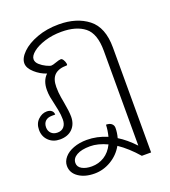

<svg xmlns="http://www.w3.org/2000/svg" viewBox="-149 -694 929 1050"><g transform="rotate(-20 315.0 -169.0)"><path d="M550 -366V245H496Q444 185 389 148Q363 194 317.5 221Q272 248 221 248Q165 248 128.5 223Q92 198 92 157Q92 131 111 108.5Q130 86 164.5 73Q199 60 242 60Q302 60 360 85Q369 50 370 18Q391 18 402 27.5Q413 37 413 52Q413 80 405 109Q451 137 497 186V-366Q497 -466 448.5 -504.5Q400 -543 314 -543Q261 -543 216.5 -529Q172 -515 146 -494Q120 -473 120 -453Q120 -436 136 -421.5Q152 -407 172 -397.5Q192 -388 200 -388Q209 -388 228 -395Q250 -403 260 -403Q267 -403 273.5 -392.5Q280 -382 282 -371Q284 -360 279 -360Q232 -360 208.5 -338Q185 -316 185 -268Q185 -236 190 -207Q195 -178 196 -173Q206 -119 206 -89Q206 -45 179.5 -18.5Q153 8 107 8Q67 8 41.5 -17Q16 -42 16 -80Q16 -117 39 -139Q62 -161 90 -161Q107 -161 117.5 -152.5Q128 -144 128 -129H109Q84 -129 70.5 -116Q57 -103 57 -80Q57 -59 70.5 -45.5Q84 -32 107 -32Q131 -32 144.5 -47.5Q158 -63 158 -90Q158 -118 152 -146.5Q146 -175 145 -180Q138 -209 134.5 -229Q131 -249 131 -270Q131 -325 163 -355Q126 -367 95.5 -394.5Q65 -422 65 -450Q65 -480 97.5 -512Q130 -544 187 -565Q244 -586 314 -586Q418 -586 484 -534.5Q550 -483 550 -366ZM346 124Q293 99 247 99Q197 99 169 115Q141 131 141 158Q141 181 163.5 193.5Q186 206 220 206Q260 206 293 185.5Q326 165 346 124Z"/></g></svg>

Font: Krub Light
Style: Regular
Weight: 300
Designer: Ekaluck Peanpanawate
Foundry: Cadson Demak Co.,Ltd.
Version: Version 1.000; ttfautohint (v1.6)